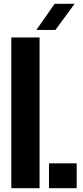

<svg xmlns="http://www.w3.org/2000/svg" viewBox="-20 -999 442 1019"><path d="M40 0V-800H190V0ZM240 0V-132H387V0ZM173 -840 270 -979H376L274 -840Z"/></svg>

Font: Big Shoulders Stencil Display Thin Black
Style: Regular
Weight: 900
Version: Version 2.001